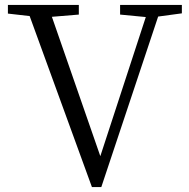

<svg xmlns="http://www.w3.org/2000/svg" viewBox="-20 -749 766 777"><path d="M716 -729V-695L620 -682L390 8H352L100 -684L12 -694V-729H299V-690L190 -681L386 -117L570 -680L466 -690V-729Z"/></svg>

Font: Han-Nom Khai
Style: Regular
Weight: 400
Version: Version 1.200;June 22, 2023;FontCreator 14.0.0.2814 64-bit